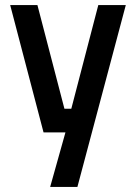

<svg xmlns="http://www.w3.org/2000/svg" viewBox="-20 -520 532 754"><path d="M151 0H237L177 214H284L474 -500H366L260 -93H233L127 -500H20Z"/></svg>

Font: RazerF5 SemiBold
Style: Regular
Weight: 600
Foundry: Razer Inc.
Version: Version 2